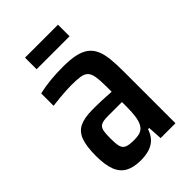

<svg xmlns="http://www.w3.org/2000/svg" viewBox="-203 -743 832 832"><g transform="rotate(-45 213.0 -327.0)"><path d="M154 8Q110 8 82.5 -7Q55 -22 42 -55Q29 -88 29 -143Q29 -203 41.5 -236Q54 -269 82.5 -282.5Q111 -296 159 -296Q169 -296 182 -296Q195 -296 209.5 -295.5Q224 -295 240 -294Q256 -293 274 -292V-322Q274 -362 270 -385.5Q266 -409 255 -419.5Q244 -430 223.5 -433Q203 -436 171 -436Q156 -436 138 -435Q120 -434 99 -432Q78 -430 53 -427V-503Q88 -511 124.5 -514.5Q161 -518 200 -518Q245 -518 275.5 -511.5Q306 -505 325.5 -490.5Q345 -476 355.5 -452.5Q366 -429 369.5 -396Q373 -363 373 -318V0H282L278 -66H271Q261 -37 244 -21Q227 -5 204 1.5Q181 8 154 8ZM193 -75Q210 -75 223 -77.5Q236 -80 245.5 -87.5Q255 -95 261 -108Q268 -123 271 -146.5Q274 -170 274 -199V-229H187Q160 -229 147 -222.5Q134 -216 130.5 -199Q127 -182 127 -151Q127 -120 131.5 -103.5Q136 -87 150.5 -81Q165 -75 193 -75ZM113 -591V-662H315V-591Z"/></g></svg>

Font: Saira Condensed SemiBold
Style: Regular
Weight: 600
Width: 3
Designer: Hector Gatti with collaboration of the Omnibus-Type team
Foundry: Omnibus-Type
Version: Version 1.100